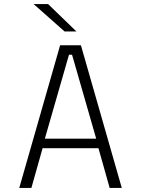

<svg xmlns="http://www.w3.org/2000/svg" viewBox="-20 -922 690 942"><path d="M577.5 0H518L463 -195H189L134 0H74.5L275 -700H377ZM318.5 -653.5 200 -241.5H452L333.5 -653.5ZM297 -767.5 145 -902H216L355 -767.5Z"/></svg>

Font: Trispace Thin ExtraLight
Style: Regular
Weight: 250
Version: Version 1.210